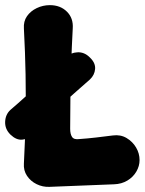

<svg xmlns="http://www.w3.org/2000/svg" viewBox="-32 -707 563 747"><path d="M224 -484Q242 -502 269 -503.5Q296 -505 317 -484L318 -483Q340 -462 338 -438.5Q336 -415 318 -398Q256 -344 197.5 -290.5Q139 -237 93 -184Q76 -165 53.5 -163.5Q31 -162 9 -183L8 -184Q-13 -205 -12 -233Q-11 -261 8 -279Q70 -332 120 -381Q170 -430 224 -484ZM160 20Q134 21 110.5 9.5Q87 -2 73 -23Q59 -44 61 -71Q66 -166 67.5 -250Q69 -334 67.5 -417.5Q66 -501 61 -596Q59 -624 73 -644Q87 -664 111 -675.5Q135 -687 162 -687Q203 -687 228.5 -661.5Q254 -636 251 -596Q247 -521 245 -458.5Q243 -396 242 -336Q241 -276 241 -206Q241 -185 248.5 -174Q256 -163 277 -166Q307 -168 341.5 -172Q376 -176 407 -180Q437 -184 460.5 -170Q484 -156 497.5 -133Q511 -110 511 -84Q511 -61 498.5 -39.5Q486 -18 463.5 -4.5Q441 9 412 10Z"/></svg>

Font: Winky Sans ExtraBold
Style: Regular
Weight: 800
Designer: Simon Atzbach
Foundry: typofactur
Version: Version 1.205